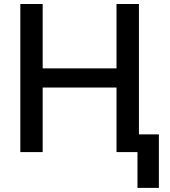

<svg xmlns="http://www.w3.org/2000/svg" viewBox="-20 -747 836 943"><path d="M79.9 0V-727.3H189.6V-411.2H552.2V-727.3H662.3V0H552.2V-317.1H189.6V0ZM760.3 -87V175.8H655.2V-87Z"/></svg>

Font: Inter Zeller Medium
Style: Regular
Weight: 500
Designer: Rasmus Andersson; Joe Bland
Foundry: zeller
Version: Version 3.015;git-dec3a8cb1